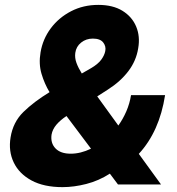

<svg xmlns="http://www.w3.org/2000/svg" viewBox="-20 -758 726 789"><path d="M236.9 11Q160.2 11 109.4 -16.5Q58.6 -44 36.4 -90.4Q14.2 -136.7 23.4 -193.2Q33.4 -256 76.2 -297.9Q119 -339.8 183.6 -379.3Q163 -413.4 150.7 -454.4Q138.5 -495.4 146.7 -543.3Q155.9 -597.7 188.7 -641.7Q221.6 -685.7 272 -711.8Q322.4 -737.9 383.9 -737.9Q443.9 -737.9 483.3 -713.6Q522.7 -689.3 539.6 -648.8Q556.5 -608.3 547.9 -559.7Q539.8 -508.2 507.5 -465.6Q475.1 -422.9 423.3 -389.9L379.6 -361.9L466.3 -242.2Q485.4 -268.8 499.1 -300.4Q512.8 -332 518.5 -367.2H658.4Q635.3 -217.7 550.4 -125.7L641.7 0H464.8L431.5 -44.4Q385.3 -14.9 334.5 -2Q283.7 11 236.9 11ZM354 -147 253.2 -281.2Q228 -264.6 211.8 -245.6Q195.7 -226.6 191.8 -204.5Q187.1 -169.7 208.1 -148.1Q229 -126.4 270.6 -126.4Q311.1 -126.4 354 -147ZM316.1 -456 353.7 -477.6Q382.1 -494 395.8 -512.4Q409.4 -530.9 412.6 -548.3Q416.5 -567.5 404.1 -583.5Q391.7 -599.4 361.5 -599.4Q333.8 -599.4 313.4 -583.1Q293 -566.8 289.4 -540.8Q286.6 -520.2 294.2 -499.6Q301.8 -479 316.1 -456Z"/></svg>

Font: Inter UI Extra Bold
Style: Italic
Weight: 800
Italic angle: 9.39999°
Designer: Rasmus Andersson
Foundry: rsms
Version: 3.2;8d6f07862